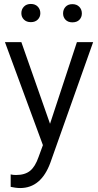

<svg xmlns="http://www.w3.org/2000/svg" viewBox="-20 -739 496 971"><path d="M136 -719Q158 -719 171 -705.5Q184 -692 184 -672Q184 -653 171 -640Q158 -627 136 -627Q114 -627 101 -640Q88 -653 88 -672Q88 -692 101 -705.5Q114 -719 136 -719ZM346 -718Q368 -718 381 -704.5Q394 -691 394 -671Q394 -652 381.5 -639Q369 -626 346 -626Q324 -626 311.5 -639Q299 -652 299 -671Q299 -691 311.5 -704.5Q324 -718 346 -718ZM82 212Q70 212 56.5 210Q43 208 34 206V143Q45 146 61 146Q106 146 132 125Q158 104 175 55L197 -5L5 -526H88L233 -113L369 -526H451L235 83Q188 212 82 212Z"/></svg>

Font: Freesentation 4 Regular
Style: Regular
Weight: 400
Designer: glyphs from Roboto by Christian Robertson / Hangul glyphs from Noto Sans CJK(Source Han Sans) by Jang Soo-young and Kang
Foundry: PT&
Version: Version 2.001